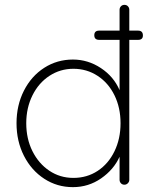

<svg xmlns="http://www.w3.org/2000/svg" viewBox="-20 -760 635 790"><path d="M568 -614Q568 -596 548 -596H512V-20Q512 -12 506 -6Q500 0 492 0Q483 0 477.5 -6Q472 -12 472 -20V-115Q448 -62 396 -26Q344 10 280 10Q215 10 162 -24.5Q109 -59 78.5 -119Q48 -179 48 -253Q48 -327 78.5 -387Q109 -447 162 -481Q215 -515 280 -515Q342 -515 395 -480Q448 -445 472 -389V-596H388Q368 -596 368 -615Q368 -634 388 -634H472V-720Q472 -728 477.5 -734Q483 -740 492 -740Q501 -740 506.5 -734Q512 -728 512 -720V-634H548Q568 -634 568 -614ZM476 -253Q476 -317 451 -368Q426 -419 381.5 -448Q337 -477 282 -477Q228 -477 183.5 -448Q139 -419 113.5 -367.5Q88 -316 88 -253Q88 -189 113.5 -138Q139 -87 183 -57.5Q227 -28 282 -28Q338 -28 382 -57Q426 -86 451 -137.5Q476 -189 476 -253Z"/></svg>

Font: Quicksand Light
Style: Regular
Weight: 300
Designer: Andrew Paglinawan
Foundry: Andrew Paglinawan
Version: Version 3.000